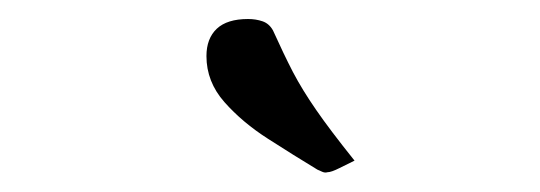

<svg xmlns="http://www.w3.org/2000/svg" viewBox="-20 -678 568 202"><path d="M353 -509 337.2 -501.2Q328.5 -496.8 324.5 -496.8Q322 -496 319.2 -497.2Q316.5 -498.5 314 -499.5Q289.2 -514.5 262.1 -531.9Q235 -549.2 216.1 -570.6Q197.2 -592 197.2 -619Q197.2 -637.5 208.1 -647.8Q219 -658 241 -658Q249.2 -658 256.2 -655.6Q263.2 -653.2 267.2 -646Q278.5 -621 288.2 -602.2Q298 -583.5 312.6 -562.4Q327.2 -541.2 353 -509Z"/></svg>

Font: Young Serif Light
Style: Regular
Weight: 300
Designer: Bastien Sozeau
Foundry: NBR — Bastien Sozeau
Version: Version 5.001